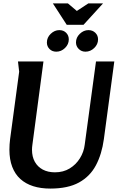

<svg xmlns="http://www.w3.org/2000/svg" viewBox="-20 -1091 699 1122"><path d="M234 -732 169 -243Q168 -236 167.5 -229.5Q167 -223 167 -216Q167 -175 183.5 -145.5Q200 -116 230 -100Q260 -84 301 -84Q350 -84 387 -106.5Q424 -129 447 -166Q470 -203 475 -245L541 -732H648L587 -278Q575 -190 540.5 -125Q506 -60 441.5 -24.5Q377 11 274 11Q218 11 174 -3Q130 -17 99 -45Q68 -73 51.5 -116Q35 -159 35 -216Q35 -232 36 -247Q37 -262 39 -278L92 -672L85 -732ZM382 -860.8Q382 -832 359.9 -810.5Q337.8 -789 309 -789Q284.9 -789 269.5 -804.5Q254 -820 254 -842.6Q254 -872 276.5 -893.5Q299 -915 326.7 -915Q351 -915 366.5 -899.5Q382 -884 382 -860.8ZM553 -860.8Q553 -832 530.7 -810.5Q508.4 -789 479.4 -789Q456 -789 440 -805Q424 -821.1 424 -843.2Q424 -872 446.5 -893.5Q469 -915 496.7 -915Q521 -915 537 -899.5Q553 -884 553 -860.8ZM429 -1027 496 -1071H582L468 -946H370L289 -1071H377Z"/></svg>

Font: Rosario
Style: Italic
Weight: 400
Italic angle: -8.05°
Designer: Hector Gatti
Foundry: Omnibus Type
Version: Version 1.201